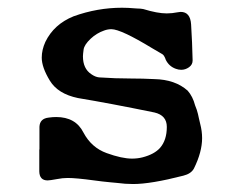

<svg xmlns="http://www.w3.org/2000/svg" viewBox="-20 -474 626 494"><path d="M322.8 -0.5Q302.2 -0.5 280.8 -3.4Q272.9 -4.4 264.6 -4.9Q243.7 -6.8 222.2 -9.8Q175.8 -16.1 154.3 -16.1Q140.6 -16.1 126.5 -13.2Q107.9 -9.8 102.5 -9.8Q81.5 -9.8 81.1 -33.2V-89.4H81.5V-147.9Q82.5 -168.9 105 -171.4Q115.2 -172.9 124.5 -172.9Q174.8 -172.9 194.8 -132.8Q215.3 -94.2 254.4 -80.1Q293.5 -65.9 319.8 -65.9Q334 -65.9 347.2 -69.3Q377 -77.1 391.6 -93.3Q409.2 -113.3 409.2 -147.5Q409.2 -177.2 377.4 -184.6Q260.7 -208.5 180.7 -221.7Q128.9 -232.4 108.2 -266.6Q87.4 -300.8 87.4 -325.7Q87.4 -345.7 96.7 -366.2Q118.7 -411.6 169.4 -432.1Q230.5 -454.1 293.9 -454.1Q309.6 -454.1 325.7 -452.6L333.5 -452.1Q341.3 -452.1 348.6 -450.7Q385.3 -439.5 408.7 -439.5Q422.9 -439.5 437 -442.4L444.8 -443.4Q469.7 -443.4 471.7 -411.1Q474.6 -364.7 475.6 -318.4Q475.6 -307.6 466.3 -301Q457 -294.4 446.3 -294.4Q439.5 -294.4 432.6 -296.9Q414.6 -303.2 406.2 -320.8Q406.2 -321.8 405.8 -322.3Q402.3 -331.5 397.9 -334.5L372.1 -349.6Q291 -398.9 266.6 -398.9Q257.3 -398.9 248 -395.5Q228.5 -388.7 213.4 -374.5Q196.8 -358.9 195.1 -346.4Q193.4 -334 193.4 -329.1Q193.4 -297.4 214.8 -283.2Q225.1 -275.9 234.9 -274.9Q276.4 -272 317.9 -272Q347.2 -272 376.5 -270.5Q430.7 -269.5 462.9 -240.7Q476.1 -225.6 481.9 -203.1L486.3 -191.4Q489.7 -180.7 491.7 -169.9L495.1 -155.3Q500 -136.7 500 -118.7Q500 -83 479 -40.5Q471.7 -26.9 451.7 -22Q368.2 -0.5 322.8 -0.5Z"/></svg>

Font: X Typewriter
Style: Regular
Weight: 400
Monospace: yes
Designer: GGBot
Version: 0.50